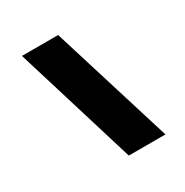

<svg xmlns="http://www.w3.org/2000/svg" viewBox="-157 -800 890 926"><g transform="rotate(-30 288.0 -337.0)"><path d="M297 0H501L292.5 -674H91Z"/></g></svg>

Font: Anybody Black
Style: Italic
Weight: 900
Italic angle: -10°
Designer: Tyler Finck
Foundry: Etcetera Type Company
Version: Version 1.113;gftools[0.9.25]